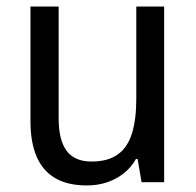

<svg xmlns="http://www.w3.org/2000/svg" viewBox="-20 -556 599 586"><path d="M481 -536V0H412L400 -71H395Q380 -44 356.5 -26Q333 -8 305 1Q277 10 245 10Q187 10 149 -12Q111 -34 92 -77.5Q73 -121 73 -186V-536H159V-195Q159 -128 183.5 -95.5Q208 -63 259 -63Q310 -63 340 -85Q370 -107 383 -149.5Q396 -192 396 -255V-536Z"/></svg>

Font: Noto Sans Thai SemiCondensed
Style: Regular
Weight: 400
Width: 4
Designer: Monotype Design Team
Foundry: Monotype Imaging Inc.
Version: Version 2.001